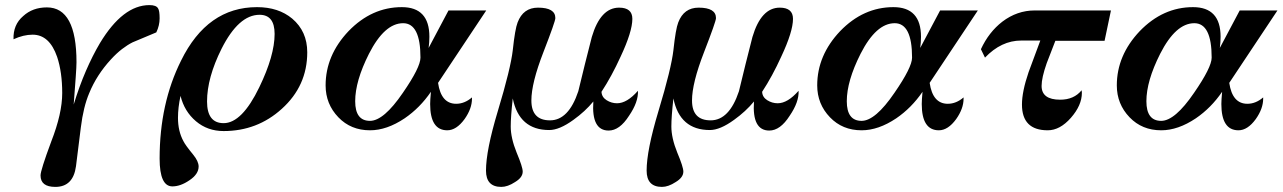

<svg xmlns="http://www.w3.org/2000/svg" viewBox="-20 -495 5030 753"><path d="M606 -423Q606 -395 593 -368L500 -329Q480 -319 458.5 -302.5Q437 -286 415 -262Q359 -201 330 -130Q307 -76 297 5Q292 43 287.5 81Q283 119 278 157Q267 238 197 238Q139 238 139 193Q139 173 181 60Q224 -50 224 -130Q224 -212 204 -272Q174 -359 108 -359Q72 -359 33 -341Q31 -398 71 -432Q108 -466 164 -466Q280 -466 280 -251Q280 -234 277 -192.5Q274 -151 269 -85Q291 -157 317 -217Q343 -277 372 -326Q462 -475 566 -475Q593 -475 600 -462Q606 -453 606 -423Z M1185 -290Q1185 -158 1085 -68Q989 19 857 19Q794 19 748.5 -19.5Q703 -58 688 -119Q678 -73 678 -33Q678 19 699 58Q706 73 738 112Q759 138 759 158Q759 188 723 212Q688 236 656 236Q606 236 606 127Q606 -89 690 -257Q793 -467 988 -467Q1072 -467 1126 -422Q1185 -372 1185 -290ZM1057 -362Q1057 -437 998 -437Q916 -437 849 -304Q792 -190 792 -97Q792 -12 857 -12Q929 -12 997 -153Q1057 -277 1057 -362Z M1887 -454 1698 -170Q1710 -88 1769 -88Q1802 -88 1831 -113V-108Q1831 -69 1802 -28Q1770 16 1734 16Q1667 16 1667 -87Q1667 -103 1670 -135Q1627 -72 1567 -31Q1497 16 1431 16Q1356 16 1307 -35Q1257 -87 1257 -160Q1257 -278 1347 -373Q1438 -467 1556 -467Q1664 -467 1664 -351Q1664 -329 1661 -307L1739 -454ZM1629 -269Q1629 -404 1561 -404Q1488 -404 1427 -284Q1373 -177 1373 -98Q1373 -21 1431 -21Q1485 -21 1560 -131Q1629 -231 1629 -269Z M2482 -139Q2484 -95 2447 -41Q2410 17 2367 17Q2299 17 2307 -97Q2275 -58 2229 -25Q2174 15 2134 15Q2016 15 1991 -109Q1987 -73 1985 -45.5Q1983 -18 1983 1Q1983 46 2006 103Q2030 160 2030 178Q2030 201 2000 219Q1971 238 1946 238Q1886 238 1886 174Q1886 95 1932 -58Q1958 -144 1972.5 -203.5Q1987 -263 1991 -298Q2000 -382 2010 -407Q2032 -465 2090 -465Q2158 -465 2158 -424Q2158 -411 2111 -290Q2064 -169 2064 -101Q2064 -23 2137 -23Q2210 -23 2248 -137Q2261 -191 2274 -243.5Q2287 -296 2301 -350Q2335 -465 2408 -465Q2460 -465 2460 -421Q2460 -371 2414 -273Q2379 -196 2339 -135Q2340 -114 2359 -102Q2378 -90 2400 -90Q2439 -90 2482 -139Z M3112 -139Q3114 -95 3077 -41Q3040 17 2997 17Q2929 17 2937 -97Q2905 -58 2859 -25Q2804 15 2764 15Q2646 15 2621 -109Q2617 -73 2615 -45.5Q2613 -18 2613 1Q2613 46 2636 103Q2660 160 2660 178Q2660 201 2630 219Q2601 238 2576 238Q2516 238 2516 174Q2516 95 2562 -58Q2588 -144 2602.5 -203.5Q2617 -263 2621 -298Q2630 -382 2640 -407Q2662 -465 2720 -465Q2788 -465 2788 -424Q2788 -411 2741 -290Q2694 -169 2694 -101Q2694 -23 2767 -23Q2840 -23 2878 -137Q2891 -191 2904 -243.5Q2917 -296 2931 -350Q2965 -465 3038 -465Q3090 -465 3090 -421Q3090 -371 3044 -273Q3009 -196 2969 -135Q2970 -114 2989 -102Q3008 -90 3030 -90Q3069 -90 3112 -139Z M3815 -454 3626 -170Q3638 -88 3697 -88Q3730 -88 3759 -113V-108Q3759 -69 3730 -28Q3698 16 3662 16Q3595 16 3595 -87Q3595 -103 3598 -135Q3555 -72 3495 -31Q3425 16 3359 16Q3284 16 3235 -35Q3185 -87 3185 -160Q3185 -278 3275 -373Q3366 -467 3484 -467Q3592 -467 3592 -351Q3592 -329 3589 -307L3667 -454ZM3557 -269Q3557 -404 3489 -404Q3416 -404 3355 -284Q3301 -177 3301 -98Q3301 -21 3359 -21Q3413 -21 3488 -131Q3557 -231 3557 -269Z M4337 -454 4312 -335H4119Q4111 -313 4102 -291Q4093 -269 4085 -247Q4065 -190 4065 -158Q4065 -104 4138 -104Q4192 -104 4222 -141L4223 -131Q4223 -82 4180 -33Q4137 16 4089 16Q3988 16 3988 -85Q3988 -136 4014 -212Q4025 -243 4037 -274Q4049 -305 4060 -336H3985Q3907 -336 3843 -269L3827 -302Q3858 -369 3911 -410Q3969 -454 4038 -454Z M4990 -454 4801 -170Q4813 -88 4872 -88Q4905 -88 4934 -113V-108Q4934 -69 4905 -28Q4873 16 4837 16Q4770 16 4770 -87Q4770 -103 4773 -135Q4730 -72 4670 -31Q4600 16 4534 16Q4459 16 4410 -35Q4360 -87 4360 -160Q4360 -278 4450 -373Q4541 -467 4659 -467Q4767 -467 4767 -351Q4767 -329 4764 -307L4842 -454ZM4732 -269Q4732 -404 4664 -404Q4591 -404 4530 -284Q4476 -177 4476 -98Q4476 -21 4534 -21Q4588 -21 4663 -131Q4732 -231 4732 -269Z"/></svg>

Font: GFS Didot
Style: Bold Italic
Weight: 700
Italic angle: -12°
Designer: Designed by Takis Katsoulidis and George D. Matthiopoulos.
Foundry: Designed by Takis Katsoulidis and George D. Matthiopoulos.
Version: Version 1.0